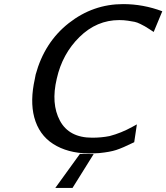

<svg xmlns="http://www.w3.org/2000/svg" viewBox="-20 -732 812 937"><path d="M150 -347Q151 -351 152 -357.5Q153 -364 154 -368Q197 -526 315.5 -619Q434 -712 581 -712Q679 -712 772 -677L730 -576Q726 -579 709.5 -589.5Q693 -600 687 -603.5Q681 -607 665 -615Q649 -623 636.5 -625.5Q624 -628 604 -631Q584 -634 562 -634Q452 -634 368 -551.5Q284 -469 257 -348Q228 -226 272.5 -143Q317 -60 430 -60Q475 -60 515 -68Q572 -83 626 -113L648 -125L635 -38Q578 -10 547 0Q516 10 465 15Q431 17 411 17Q309 15 239.5 -29.5Q170 -74 147 -160Q126 -240 150 -347ZM250 185 370 19Q381 19 403.5 19.5Q426 20 437 20L334 185Z"/></svg>

Font: Coval
Style: Italic
Weight: 400
Foundry: Context Ltd
Version: Version 001.000